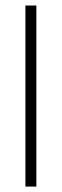

<svg xmlns="http://www.w3.org/2000/svg" viewBox="-20 -687 228 707"><path d="M73.6 0V-666.7H113.9V0Z"/></svg>

Font: Afacad Flux ExtraLight
Style: Regular
Weight: 250
Designer: Kristian Moeller
Foundry: Dicotype
Version: Version 1.100